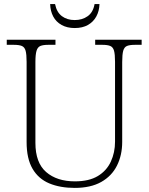

<svg xmlns="http://www.w3.org/2000/svg" viewBox="-20 -908 727 938"><path d="M345 10Q274 10 221 -12Q168 -34 139 -83.5Q110 -133 110 -214V-606Q110 -643 105 -660.5Q100 -678 86.5 -683.5Q73 -689 48 -689H13V-714H251V-689H215Q191 -689 177.5 -683.5Q164 -678 158.5 -660Q153 -642 153 -605V-210Q153 -113 205.5 -67.5Q258 -22 346 -22Q415 -22 458 -48Q501 -74 521.5 -118.5Q542 -163 542 -216V-606Q542 -643 537 -660.5Q532 -678 518.5 -683.5Q505 -689 481 -689H445V-714H672V-689H639Q614 -689 600.5 -683.5Q587 -678 582 -660Q577 -642 577 -605V-215Q577 -150 551.5 -99Q526 -48 474.5 -19Q423 10 345 10ZM345 -771Q308 -771 281 -786Q254 -801 240 -827.5Q226 -854 225 -888H249Q257 -848 282.5 -829Q308 -810 345 -810Q382 -810 408.5 -829Q435 -848 442 -888H466Q465 -854 450.5 -827.5Q436 -801 409.5 -786Q383 -771 345 -771Z"/></svg>

Font: Noto Serif Thai ExtraLight
Style: Regular
Weight: 250
Version: Version 2.001